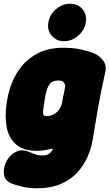

<svg xmlns="http://www.w3.org/2000/svg" viewBox="-29 -780 585 1025"><path d="M169 225Q126 225 89.5 216.5Q53 208 33 200Q2 187 -6 159.5Q-14 132 -2 99Q14 55 49 34.5Q84 14 119 28Q139 35 156 42.5Q173 50 196 50Q211 50 220.5 47Q230 44 237 38Q244 32 250 23Q255 17 251.5 15Q248 13 243 15Q233 17 221.5 19.5Q210 22 196.5 23.5Q183 25 166 25Q94 25 55.5 -10Q17 -45 6.5 -102Q-4 -159 6 -225L10 -250Q17 -294 36.5 -342Q56 -390 91 -431.5Q126 -473 180 -499Q234 -525 309 -525Q362 -525 401 -516.5Q440 -508 469 -497Q502 -484 522 -456.5Q542 -429 532 -390Q520 -337 511.5 -294.5Q503 -252 496 -213Q489 -174 482 -131.5Q475 -89 466 -35Q459 10 439 56Q419 102 384 140.5Q349 179 296 202Q243 225 169 225ZM220 -160Q239 -160 256.5 -169Q274 -178 286.5 -195Q299 -212 303 -235Q307 -261 311.5 -279.5Q316 -298 318 -314Q320 -325 318 -329.5Q316 -334 311 -341Q307 -346 300 -348Q293 -350 282 -350Q264 -350 252 -344Q240 -338 232.5 -326Q225 -314 219.5 -295Q214 -276 210 -250L206 -225Q199 -182 201.5 -171Q204 -160 220 -160ZM229 -660Q236 -702 270 -731Q304 -760 345 -760Q387 -760 411.5 -731Q436 -702 429 -660Q422 -619 388.5 -589.5Q355 -560 313 -560Q272 -560 247 -589.5Q222 -619 229 -660Z"/></svg>

Font: Winky Sans Black
Style: Italic
Weight: 900
Italic angle: -8.97852°
Designer: Simon Atzbach
Foundry: typofactur
Version: Version 1.205